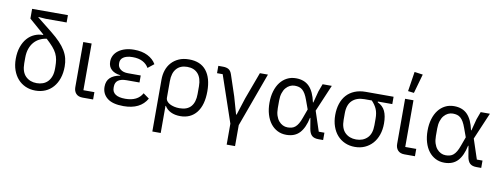

<svg xmlns="http://www.w3.org/2000/svg" viewBox="-74 -1193 4720 1806"><g transform="rotate(10 2286.5 -290.0)"><path d="M259 -670 189 -675V-671L332 -557Q383 -516 417.5 -480Q452 -444 473.5 -408Q495 -372 504 -335.5Q513 -299 513 -259Q513 -196 496 -146Q479 -96 448 -60.5Q417 -25 374.5 -6.5Q332 12 280 12Q228 12 185 -7Q142 -26 111.5 -60.5Q81 -95 64 -143Q47 -191 47 -250Q47 -315 64.5 -365Q82 -415 111.5 -448.5Q141 -482 180 -499Q219 -516 262 -516V-521L117 -647V-740H459V-670ZM427 -241Q427 -278 422 -308Q417 -338 403.5 -366Q390 -394 365 -422.5Q340 -451 301 -487Q265 -482 234.5 -466.5Q204 -451 181.5 -425Q159 -399 146 -362Q133 -325 133 -277V-223Q133 -140 174 -99.5Q215 -59 280 -59Q312 -59 339 -69Q366 -79 385.5 -99.5Q405 -120 416 -150.5Q427 -181 427 -223Z M830 0H730Q688 0 666.5 -23.5Q645 -47 645 -85V-516H725V-70H830Z M1345 -99Q1282 12 1121 12Q1016 12 965.5 -29Q915 -70 915 -137Q915 -191 947 -222.5Q979 -254 1042 -265V-269Q988 -275 957 -303Q926 -331 926 -379Q926 -411 940 -438Q954 -465 980.5 -485Q1007 -505 1044.5 -516.5Q1082 -528 1130 -528Q1205 -528 1259 -501Q1313 -474 1340 -427L1282 -381Q1262 -417 1223.5 -437Q1185 -457 1129 -457Q1097 -457 1075 -451Q1053 -445 1039 -435Q1025 -425 1018.5 -412Q1012 -399 1012 -386V-374Q1012 -342 1038 -321Q1064 -300 1110 -300H1232V-233H1110Q1001 -233 1001 -153V-141Q1001 -102 1032 -80.5Q1063 -59 1126 -59Q1244 -59 1288 -140Z M1431 -296Q1431 -344 1445 -386Q1459 -428 1487.5 -459.5Q1516 -491 1557.5 -509.5Q1599 -528 1655 -528Q1764 -528 1819.5 -458.5Q1875 -389 1875 -262Q1875 -131 1819 -59.5Q1763 12 1663 12Q1612 12 1573.5 -6.5Q1535 -25 1515 -59H1511V200H1431ZM1643 -60Q1717 -60 1753 -101.5Q1789 -143 1789 -221V-295Q1789 -373 1752.5 -414.5Q1716 -456 1650 -456Q1584 -456 1547.5 -414.5Q1511 -373 1511 -295V-137Q1511 -119 1522 -104.5Q1533 -90 1551 -80.5Q1569 -71 1593 -65.5Q1617 -60 1643 -60Z M2141 0 1989 -446H1935V-516H1980Q2013 -516 2034 -503.5Q2055 -491 2066 -457L2132 -259L2179 -94H2184L2237 -259L2332 -516H2409L2221 0V200H2141Z M3027 0H2982Q2941 0 2919.5 -19Q2898 -38 2890 -83L2873 -184H2869Q2849 -87 2803 -37.5Q2757 12 2676 12Q2629 12 2591 -7.5Q2553 -27 2526 -62Q2499 -97 2484 -147Q2469 -197 2469 -258Q2469 -319 2484 -369Q2499 -419 2526 -454Q2553 -489 2591 -508.5Q2629 -528 2676 -528Q2756 -528 2803 -480Q2850 -432 2871 -332H2875L2904 -443L2931 -516H3019L2910 -260L2973 -70H3027ZM2676 -59Q2698 -59 2716.5 -64Q2735 -69 2750 -82Q2765 -95 2778 -117Q2791 -139 2803 -173L2834 -258L2803 -343Q2791 -377 2778 -399Q2765 -421 2750 -434Q2735 -447 2716.5 -452Q2698 -457 2676 -457Q2652 -457 2630.5 -446.5Q2609 -436 2592 -416Q2575 -396 2565 -365Q2555 -334 2555 -294V-222Q2555 -181 2565 -150.5Q2575 -120 2592 -100Q2609 -80 2630.5 -69.5Q2652 -59 2676 -59Z M3471 -446V-439Q3521 -416 3542.5 -370.5Q3564 -325 3564 -252Q3564 -193 3547 -144Q3530 -95 3499 -60.5Q3468 -26 3425.5 -7Q3383 12 3331 12Q3279 12 3236 -7Q3193 -26 3162.5 -60.5Q3132 -95 3115 -144Q3098 -193 3098 -252Q3098 -311 3114 -360Q3130 -409 3161 -443.5Q3192 -478 3238 -497Q3284 -516 3343 -516H3609V-446ZM3343 -446Q3269 -446 3226.5 -405.5Q3184 -365 3184 -283V-221Q3184 -139 3225 -99Q3266 -59 3331 -59Q3396 -59 3437 -99Q3478 -139 3478 -221V-283Q3478 -338 3462 -375Q3446 -412 3413 -446Z M3904 0H3804Q3762 0 3740.5 -23.5Q3719 -47 3719 -85V-516H3799V-70H3904ZM3791 -585 3734 -592 3763 -780 3843 -769Z M4537 0H4492Q4451 0 4429.5 -19Q4408 -38 4400 -83L4383 -184H4379Q4359 -87 4313 -37.5Q4267 12 4186 12Q4139 12 4101 -7.5Q4063 -27 4036 -62Q4009 -97 3994 -147Q3979 -197 3979 -258Q3979 -319 3994 -369Q4009 -419 4036 -454Q4063 -489 4101 -508.5Q4139 -528 4186 -528Q4266 -528 4313 -480Q4360 -432 4381 -332H4385L4414 -443L4441 -516H4529L4420 -260L4483 -70H4537ZM4186 -59Q4208 -59 4226.5 -64Q4245 -69 4260 -82Q4275 -95 4288 -117Q4301 -139 4313 -173L4344 -258L4313 -343Q4301 -377 4288 -399Q4275 -421 4260 -434Q4245 -447 4226.5 -452Q4208 -457 4186 -457Q4162 -457 4140.5 -446.5Q4119 -436 4102 -416Q4085 -396 4075 -365Q4065 -334 4065 -294V-222Q4065 -181 4075 -150.5Q4085 -120 4102 -100Q4119 -80 4140.5 -69.5Q4162 -59 4186 -59Z"/></g></svg>

Font: IBM Plex Sans
Style: Regular
Weight: 400
Designer: Mike Abbink, Paul van der Laan, Pieter van Rosmalen
Foundry: Bold Monday
Version: Version 3.005